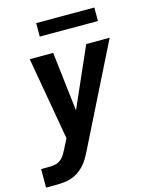

<svg xmlns="http://www.w3.org/2000/svg" viewBox="-141 -797 875 1100"><g transform="rotate(-15 296.5 -247.5)"><path d="M-7 215V105H46Q63 105 80.5 100.5Q98 96 112 84Q126 72 135 56.5Q144 41 152 25L153 24V23Q153 23 153 23Q153 23 153 23L179 -28L150 -194L93 -520H232L273 -168L428 -520H567L271 73Q263 88 255 103Q247 118 237 132Q220 155 198 173Q176 191 150.5 200.5Q125 210 98.5 212.5Q72 215 46 215ZM527 -630H182V-710H527Z"/></g></svg>

Font: Iosevka SS04 XBd Ex Obl
Style: Regular
Weight: 800
Width: 7
Italic angle: -9°
Monospace: yes
Designer: Belleve Invis
Foundry: Belleve Invis
Version: Version 19.0.0; ttfautohint (v1.8.4)